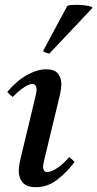

<svg xmlns="http://www.w3.org/2000/svg" viewBox="-20 -766 404 798"><path d="M267 -113Q280 -104 290 -93Q256 -48 216.5 -18Q177 12 129 12Q92 12 75 -6.5Q58 -25 58 -56Q58 -67 60 -79.5Q62 -92 65 -105L125 -355Q132 -384 132 -393Q132 -417 114 -417Q100 -417 77.5 -401.5Q55 -386 33 -363Q26 -368 20.5 -373Q15 -378 10 -384Q50 -431 92.5 -454.5Q135 -478 172 -478Q206 -478 220.5 -460.5Q235 -443 235 -417Q235 -408 233.5 -397.5Q232 -387 230 -376L166 -110Q165 -103 162 -92.5Q159 -82 159 -72Q159 -63 163 -57Q167 -51 177 -51Q194 -51 220 -69Q246 -87 267 -113ZM363 -737 364 -733 185 -543Q183 -543 172.5 -546.5Q162 -550 159 -554L260 -742Q266 -744 276.5 -745Q287 -746 298 -746Q316 -746 334.5 -743.5Q353 -741 363 -737Z"/></svg>

Font: Tiro Gurmukhi
Style: Italic
Weight: 400
Italic angle: -11°
Designer: Gurmukhi: John Hudson & Fiona Ross, assisted by Paul Hanslow. Latin: John Hudson with Paul Hanslow, assisted by Kaja Soj
Foundry: Tiro Typeworks Ltd.
Version: Version 1.52